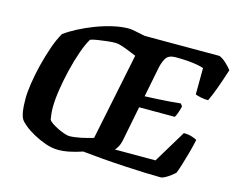

<svg xmlns="http://www.w3.org/2000/svg" viewBox="-100 -870 1262 1020"><g transform="rotate(15 531.5 -360.0)"><path d="M293 0Q259 0 223.5 -12.5Q188 -25 156 -42.5Q124 -60 101.5 -78.5Q79 -97 72 -110Q64 -125 60 -150Q56 -175 56 -221Q56 -253 63.5 -303Q71 -353 84.5 -407.5Q98 -462 115.5 -512.5Q133 -563 154 -599Q182 -620 223 -641.5Q264 -663 311 -681Q358 -699 404.5 -709.5Q451 -720 491 -720Q502 -720 525 -715.5Q548 -711 582 -704H993Q1012 -696 1030.5 -679Q1049 -662 1063 -644Q1042 -579 1025.5 -534Q1009 -489 995 -461Q974 -461 953.5 -465.5Q933 -470 924 -474L925 -619Q915 -623 892.5 -627.5Q870 -632 839 -634.5Q808 -637 770 -637Q731 -637 717 -613.5Q703 -590 697 -560L664 -394Q704 -396 737 -397.5Q770 -399 799.5 -401.5Q829 -404 860 -407L870 -393Q864 -369 858 -353Q852 -337 847 -330H651L615 -148Q610 -120 601 -103Q592 -86 584 -80H808L916 -259Q942 -259 961.5 -252.5Q981 -246 989 -241Q982 -207 971.5 -169Q961 -131 951 -98.5Q941 -66 933 -46Q925 -38 910.5 -27Q896 -16 881.5 -8Q867 0 856 0Q824 0 770.5 -2Q717 -4 654.5 -7.5Q592 -11 531.5 -16Q471 -21 425 -26Q390 -14 356.5 -7Q323 0 293 0ZM331 -86Q357 -86 393.5 -93.5Q430 -101 462 -111L560 -589Q538 -598 516 -607Q494 -616 474.5 -622Q455 -628 441 -628Q421 -628 396 -625Q371 -622 347 -618.5Q323 -615 306 -609Q288 -579 270.5 -529.5Q253 -480 239 -422Q225 -364 216.5 -308.5Q208 -253 208 -210Q208 -191 210 -174.5Q212 -158 214 -145Q219 -136 234 -126Q249 -116 267.5 -107Q286 -98 304 -92Q322 -86 331 -86Z"/></g></svg>

Font: Texturina 12pt ExtraBold
Style: Italic
Weight: 800
Italic angle: -11°
Designer: Guillermo Torres Carreño
Foundry: Omnibus-Type
Version: Version 1.002